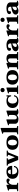

<svg xmlns="http://www.w3.org/2000/svg" viewBox="3526 -4291 775 7867"><g transform="rotate(-90 3913.5 -357.5)"><path d="M531 -415Q531 -382 514 -365.5Q497 -349 469 -349Q453 -349 443 -354.5Q433 -360 422 -370Q413 -379 404 -384Q395 -389 382 -389Q365 -389 341.5 -369Q318 -349 299 -312Q280 -275 276 -228V-83Q276 -43 330 -43H355V0H14V-43H44Q97 -43 97 -82V-348Q97 -365 88 -373.5Q79 -382 64 -382Q53 -382 44 -378L35 -414L241 -479H276V-356Q288 -399 316 -427Q344 -455 376.5 -467.5Q409 -480 435 -480Q474 -480 502.5 -465Q531 -450 531 -415Z M703 -246V-234Q703 -151 740.5 -98.5Q778 -46 846 -46Q911 -46 951 -76Q991 -106 1004 -171H1048Q1040 -92 981 -41Q922 10 820 10Q675 10 598 -52.5Q521 -115 521 -235Q521 -308 554.5 -363.5Q588 -419 652 -449.5Q716 -480 805 -480Q926 -480 988 -423Q1050 -366 1050 -276V-246ZM709 -304H894Q894 -347 876 -384Q858 -421 809 -421Q769 -421 743.5 -389.5Q718 -358 709 -304Z M1135 -388Q1127 -409 1114 -417.5Q1101 -426 1083 -426H1061V-470H1363V-426H1340Q1303 -426 1303 -402Q1303 -398 1307 -386L1403 -134L1498 -379Q1502 -387 1502 -396Q1502 -412 1489.5 -419Q1477 -426 1462 -426H1440V-470H1675V-426H1659Q1638 -426 1619.5 -417Q1601 -408 1594 -390L1437 0H1293Z M1709 -235Q1709 -356 1785 -418Q1861 -480 2007 -480Q2153 -480 2229 -418Q2305 -356 2305 -235Q2305 -114 2229 -52Q2153 10 2007 10Q1861 10 1785 -52Q1709 -114 1709 -235ZM2125 -235Q2125 -325 2093.5 -371.5Q2062 -418 2007 -418Q1952 -418 1920.5 -371.5Q1889 -325 1889 -235Q1889 -144 1920.5 -97.5Q1952 -51 2007 -51Q2062 -51 2093.5 -97.5Q2125 -144 2125 -235Z M2344 -43H2373Q2427 -43 2427 -82V-586Q2427 -620 2395 -620Q2391 -620 2374 -616L2365 -653L2570 -717H2606V-83Q2606 -43 2660 -43H2685V0H2344Z M3385 -56V-26Q3362 -8 3328 1Q3294 10 3256 10Q3211 10 3175.5 -8.5Q3140 -27 3137 -67Q3113 -29 3065.5 -9.5Q3018 10 2967 10Q2872 10 2824 -27.5Q2776 -65 2776 -130V-348Q2776 -367 2766.5 -374.5Q2757 -382 2744 -382Q2740 -382 2723 -378L2713 -414L2918 -479H2955V-144Q2955 -56 3031 -56Q3053 -56 3077.5 -71Q3102 -86 3119.5 -120.5Q3137 -155 3137 -208V-348Q3137 -367 3127.5 -374.5Q3118 -382 3105 -382Q3101 -382 3084 -378L3074 -414L3280 -479H3316V-83Q3316 -47 3343 -47Q3358 -47 3385 -56Z M3422 -235Q3422 -306 3455 -361.5Q3488 -417 3552 -448.5Q3616 -480 3706 -480Q3829 -480 3890 -424L3899 -480H3940V-289H3902Q3882 -421 3760 -421Q3685 -421 3644.5 -367.5Q3604 -314 3604 -234Q3604 -151 3640.5 -98.5Q3677 -46 3745 -46Q3810 -46 3849 -75.5Q3888 -105 3901 -171H3945Q3937 -92 3879 -41Q3821 10 3719 10Q3574 10 3498 -52.5Q3422 -115 3422 -235Z M4070 -640Q4070 -677 4094 -701Q4118 -725 4157 -725Q4196 -725 4220.5 -701Q4245 -677 4245 -640Q4245 -603 4220.5 -579Q4196 -555 4157 -555Q4118 -555 4094 -579Q4070 -603 4070 -640ZM3997 -43H4027Q4081 -43 4081 -82V-348Q4081 -382 4048 -382Q4046 -382 4027 -378L4018 -415L4223 -479H4259V-82Q4259 -43 4313 -43H4343V0H3997Z M4379 -235Q4379 -356 4455 -418Q4531 -480 4677 -480Q4823 -480 4899 -418Q4975 -356 4975 -235Q4975 -114 4899 -52Q4823 10 4677 10Q4531 10 4455 -52Q4379 -114 4379 -235ZM4795 -235Q4795 -325 4763.5 -371.5Q4732 -418 4677 -418Q4622 -418 4590.5 -371.5Q4559 -325 4559 -235Q4559 -144 4590.5 -97.5Q4622 -51 4677 -51Q4732 -51 4763.5 -97.5Q4795 -144 4795 -235Z M5716 -43V0H5383V-43H5404Q5454 -43 5454 -82V-326Q5454 -414 5378 -414Q5356 -414 5331.5 -399Q5307 -384 5289.5 -349.5Q5272 -315 5272 -262V-82Q5272 -43 5323 -43H5343V0H5010V-43H5040Q5094 -43 5094 -82V-348Q5094 -382 5061 -382Q5059 -382 5040 -378L5031 -414L5236 -479H5272V-403Q5296 -440 5343.5 -460Q5391 -480 5442 -480Q5537 -480 5585 -442Q5633 -404 5633 -340V-82Q5633 -43 5687 -43Z M5745 -97Q5745 -175 5825 -220.5Q5905 -266 6066 -288V-325Q6066 -371 6040 -393.5Q6014 -416 5967 -416Q5943 -416 5923.5 -409.5Q5904 -403 5892.5 -393Q5881 -383 5881 -375Q5881 -370 5884 -358.5Q5887 -347 5887 -341Q5887 -322 5872.5 -308Q5858 -294 5829 -294Q5804 -294 5784.5 -312.5Q5765 -331 5765 -363Q5765 -418 5828.5 -449Q5892 -480 6005 -480Q6076 -480 6130.5 -460.5Q6185 -441 6215 -406.5Q6245 -372 6245 -326V-83Q6245 -64 6252 -56Q6259 -48 6273 -48Q6290 -48 6314 -56V-26Q6292 -9 6258.5 0.5Q6225 10 6189 10Q6147 10 6117.5 -4Q6088 -18 6069 -57Q6038 -22 5991.5 -6Q5945 10 5898 10Q5832 10 5788.5 -17.5Q5745 -45 5745 -97ZM6066 -107V-242Q5986 -217 5954 -181.5Q5922 -146 5922 -110Q5922 -84 5939 -69.5Q5956 -55 5987 -55Q6008 -55 6031 -69.5Q6054 -84 6066 -107Z M6854 -415Q6854 -382 6837 -365.5Q6820 -349 6792 -349Q6776 -349 6766 -354.5Q6756 -360 6745 -370Q6736 -379 6727 -384Q6718 -389 6705 -389Q6688 -389 6664.5 -369Q6641 -349 6622 -312Q6603 -275 6599 -228V-83Q6599 -43 6653 -43H6678V0H6337V-43H6367Q6420 -43 6420 -82V-348Q6420 -365 6411 -373.5Q6402 -382 6387 -382Q6376 -382 6367 -378L6358 -414L6564 -479H6599V-356Q6611 -399 6639 -427Q6667 -455 6699.5 -467.5Q6732 -480 6758 -480Q6797 -480 6825.5 -465Q6854 -450 6854 -415Z M6947 -640Q6947 -677 6971 -701Q6995 -725 7034 -725Q7073 -725 7097.5 -701Q7122 -677 7122 -640Q7122 -603 7097.5 -579Q7073 -555 7034 -555Q6995 -555 6971 -579Q6947 -603 6947 -640ZM6874 -43H6904Q6958 -43 6958 -82V-348Q6958 -382 6925 -382Q6923 -382 6904 -378L6895 -415L7100 -479H7136V-82Q7136 -43 7190 -43H7220V0H6874Z M7249 -97Q7249 -175 7329 -220.5Q7409 -266 7570 -288V-325Q7570 -371 7544 -393.5Q7518 -416 7471 -416Q7447 -416 7427.5 -409.5Q7408 -403 7396.5 -393Q7385 -383 7385 -375Q7385 -370 7388 -358.5Q7391 -347 7391 -341Q7391 -322 7376.5 -308Q7362 -294 7333 -294Q7308 -294 7288.5 -312.5Q7269 -331 7269 -363Q7269 -418 7332.5 -449Q7396 -480 7509 -480Q7580 -480 7634.5 -460.5Q7689 -441 7719 -406.5Q7749 -372 7749 -326V-83Q7749 -64 7756 -56Q7763 -48 7777 -48Q7794 -48 7818 -56V-26Q7796 -9 7762.5 0.5Q7729 10 7693 10Q7651 10 7621.5 -4Q7592 -18 7573 -57Q7542 -22 7495.5 -6Q7449 10 7402 10Q7336 10 7292.5 -17.5Q7249 -45 7249 -97ZM7570 -107V-242Q7490 -217 7458 -181.5Q7426 -146 7426 -110Q7426 -84 7443 -69.5Q7460 -55 7491 -55Q7512 -55 7535 -69.5Q7558 -84 7570 -107Z"/></g></svg>

Font: Taviraj
Style: Bold
Weight: 700
Designer: Katatrad Team
Foundry: CadsonDemak
Version: Version 1.001